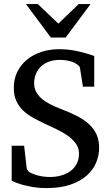

<svg xmlns="http://www.w3.org/2000/svg" viewBox="-20 -936 561 972"><path d="M481.9 -188Q481.9 -149.9 467 -113.3Q452.1 -76.7 419.9 -47.9Q387.7 -19 337.4 -1.5Q287.1 16.1 216.8 16.1Q175.8 16.1 143.3 10.3Q110.8 4.4 87.4 -2.4Q60.5 -10.7 39.1 -21V-198.2H102.1L115.2 -85Q116.2 -79.1 121.3 -72.3Q126.5 -65.4 131.8 -63Q132.8 -62.5 140.1 -58.8Q147.5 -55.2 160.2 -51Q172.9 -46.9 191.2 -43.5Q209.5 -40 232.9 -40Q264.6 -40 291.7 -48.1Q318.8 -56.2 338.4 -71.3Q357.9 -86.4 368.9 -108.4Q379.9 -130.4 379.9 -158.2Q379.9 -188.5 362.5 -211.2Q345.2 -233.9 319.1 -251.7Q293 -269.5 262.2 -283.7Q231.4 -297.9 204.1 -311Q173.3 -325.7 145.3 -341.3Q117.2 -356.9 95.9 -377.4Q74.7 -397.9 62.3 -425.5Q49.8 -453.1 49.8 -491.2Q49.8 -535.6 67.4 -571.8Q85 -607.9 116 -633.5Q147 -659.2 189.2 -673.1Q231.4 -687 280.8 -687Q309.1 -687 334.2 -683.6Q359.4 -680.2 381.1 -675Q402.8 -669.9 421.6 -664.1Q440.4 -658.2 457 -652.8V-497.1H399.9L384.8 -592.8Q383.8 -597.7 379.2 -602.5Q374.5 -607.4 370.1 -609.9Q369.1 -610.4 363.8 -614.3Q358.4 -618.2 347.9 -622.1Q337.4 -626 321 -629.4Q304.7 -632.8 282.2 -632.8Q252 -632.8 228 -624Q204.1 -615.2 187.5 -599.4Q170.9 -583.5 161.9 -562Q152.8 -540.5 152.8 -515.1Q152.8 -492.2 161.9 -473.4Q170.9 -454.6 188.7 -438.7Q206.5 -422.9 232.4 -409.2Q258.3 -395.5 292 -382.8Q337.4 -365.7 372.8 -347.2Q408.2 -328.6 432.4 -305.7Q456.5 -282.7 469.2 -254.2Q481.9 -225.6 481.9 -188ZM312.5 -746.1H237.3L111.3 -915.5H171.4L275.4 -816.4L378.4 -915.5H438.5Z"/></svg>

Font: Tagmukay Beta
Style: Regular
Weight: 400
Designer: Peter Martin
Foundry: SIL International
Version: Version 2.000; dev 82b92eM